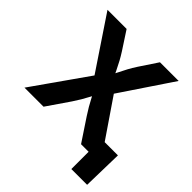

<svg xmlns="http://www.w3.org/2000/svg" viewBox="-228 -900 1228 1228"><g transform="rotate(45 386.5 -286.0)"><path d="M325.2 -427.2V-314L48.3 -727.5H221.2L300.8 -605.5Q319.8 -575.7 332.5 -552.2Q345.2 -528.8 363.3 -491.7Q375.5 -464.8 390.6 -437H351.1Q363.3 -460.4 377 -488.3Q395 -524.4 408.4 -549.6Q421.9 -574.7 441.9 -605.5L522.9 -727.5H691.9L419.9 -322.3V-430.2L713.4 0H536.6L435.5 -152.3Q415 -183.6 402.8 -204.8Q390.6 -226.1 373 -259.3L357.4 -288.6H380.9Q372.1 -272.5 363.3 -255.9Q347.7 -226.6 335 -204.8Q322.3 -183.1 301.8 -152.3L197.3 0H24.9ZM605 0H563V-116.2H753.9L747.6 156.2H605Z"/></g></svg>

Font: Inter RS Variable
Style: Regular
Weight: 400
Designer: Rasmus Andersson (customised by Maria Ramos and Noel Pretorius)
Foundry: rsms
Version: Version 3.001;Glyphs 3.2.3 (3260)